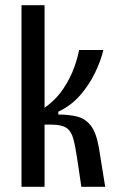

<svg xmlns="http://www.w3.org/2000/svg" viewBox="-20 -721 456 741"><path d="M63 0V-701H152V-305Q197 -337 225 -379.5Q253 -422 267 -462.5Q281 -503 285 -528H379Q369 -486 346.5 -439.5Q324 -393 289 -353Q254 -313 205 -290V-279Q246 -279 278 -271Q310 -263 331 -235.5Q352 -208 362 -149L386 0H294L277 -114Q270 -161 262 -188.5Q254 -216 235.5 -228Q217 -240 179 -240H152V0Z"/></svg>

Font: Bricolage Grotesque 10pt Condensed
Style: Regular
Weight: 400
Width: 3
Designer: Mathieu Triay
Foundry: Atelier Triay
Version: Version 1.000; ttfautohint (v1.8.4.7-5d5b);gftools[0.9.29]